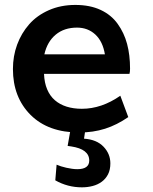

<svg xmlns="http://www.w3.org/2000/svg" viewBox="-20 -534 629 790"><path d="M411.6 -310.5Q402.8 -363.8 372.1 -392.1Q341.3 -420.4 296.9 -420.4Q244.1 -420.4 209.2 -391.4Q174.3 -362.3 162.6 -310.5ZM305.7 11.2Q178.7 11.2 106 -61Q33.2 -133.8 33.2 -250Q33.2 -303.2 50.5 -350.3Q67.9 -397.5 100.1 -434.1Q132.3 -470.7 181.2 -492.2Q230 -513.7 290 -513.7Q350.1 -513.7 394 -493.2Q438 -472.7 464.4 -435.5Q490.7 -398.9 502.9 -353.3Q515.1 -307.6 515.1 -251.5Q515.1 -238.3 512.7 -230H161.1Q162.6 -193.4 174.1 -166.3Q185.5 -139.2 205.8 -121.6Q226.1 -104 254.2 -95.2Q282.2 -86.4 316.9 -86.4Q397.9 -86.4 475.1 -140.1L507.8 -52.2Q484.4 -36.1 460.7 -24.2Q437 -12.2 412.4 -4.4Q387.7 3.4 361.3 7.3Q335 11.2 305.7 11.2ZM212.9 143.6Q220.7 147 231.2 150.4Q241.7 153.8 252.9 156.2Q264.2 158.7 275.9 160.4Q287.6 162.1 297.9 162.1Q347.2 162.1 347.2 126.5Q347.2 79.6 272.5 68.4L258.3 66.4L273.4 -19H334L325.7 36.6Q377.9 40 406.2 69.8Q434.1 99.1 434.1 138.2Q434.1 164.6 424.6 183.1Q415 201.7 398.9 213.6Q382.8 225.6 361.6 231.2Q340.3 236.8 316.9 236.8Q258.3 236.8 207.5 208Z"/></svg>

Font: Ride
Style: Bold
Weight: 700
Version: Version 3.000